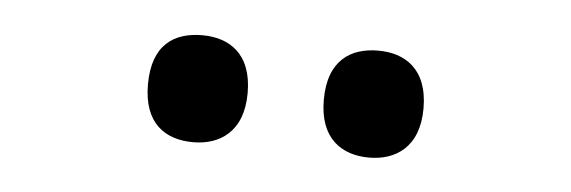

<svg xmlns="http://www.w3.org/2000/svg" viewBox="-26 -794 628 211"><g transform="rotate(5 288.5 -688.0)"><path d="M385 -629C414 -629 440 -645 440 -688C440 -732 414 -747 385 -747C355 -747 330 -732 330 -688C330 -645 355 -629 385 -629ZM191 -629C220 -629 246 -645 246 -688C246 -732 220 -747 191 -747C160 -747 136 -732 136 -688C136 -645 160 -629 191 -629Z"/></g></svg>

Font: Noto Serif Malayalam Medium
Style: Regular
Weight: 500
Designer: Indian type Foundry, Jelle Bosma, Monotype Design Team
Foundry: Monotype Imaging Inc.
Version: Version 2.104